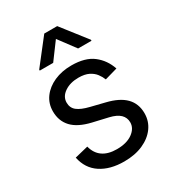

<svg xmlns="http://www.w3.org/2000/svg" viewBox="-186 -870 894 987"><g transform="rotate(-30 261.0 -376.5)"><path d="M462.9 -423.3 387.7 -401.9Q380.4 -420.9 366.9 -438.7Q353.5 -456.5 330.1 -468.3Q306.6 -480 270 -480Q219.7 -480 186.5 -457Q153.3 -434.1 153.3 -398.9Q153.3 -367.7 176 -349.6Q198.7 -331.5 247.1 -319.8L328.1 -299.8Q401.4 -282.2 437.3 -245.6Q473.1 -209 473.1 -151.9Q473.1 -105 446.3 -68.1Q419.4 -31.2 371.6 -10Q323.7 11.2 259.8 11.2Q176.3 11.2 121.6 -24.9Q66.9 -61 52.7 -130.9L132.3 -150.4Q143.6 -106.4 175.3 -84.5Q207 -62.5 258.3 -62.5Q316.9 -62.5 351.6 -87.6Q386.2 -112.8 386.2 -147.9Q386.2 -176.3 366.5 -195.6Q346.7 -214.8 305.2 -224.6L214.4 -245.6Q139.6 -263.2 104.7 -300.8Q69.8 -338.4 69.8 -395Q69.8 -441.4 95.7 -476.8Q121.6 -512.2 167 -532.5Q212.4 -552.7 270 -552.7Q351.1 -552.7 397.2 -517.1Q443.4 -481.4 462.9 -423.3ZM343.8 -610.8 269.5 -710.4 195.8 -610.8H116.2V-616.7L231.4 -764.2H308.1L423.3 -616.7V-610.8Z"/></g></svg>

Font: Sahel VF Regular
Style: Regular
Weight: 400
Foundry: Saber Rastikerdar (saber.rastikerdar@gmail.com)
Version: Version 3.4.0